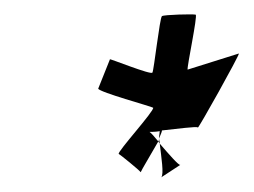

<svg xmlns="http://www.w3.org/2000/svg" viewBox="-20 -583 346 262"><path d="M114 -462C116 -457 186 -438 189 -436C191 -432 140 -376 142 -373C144 -372 170 -351 172 -348C173 -351 187 -374 196 -390C191 -396 187 -401 184 -403C187 -403 192 -403 198 -404C198 -402 197 -398 197 -394C199 -399 201 -403 201 -405C221 -407 249 -411 250 -409C250 -406 307 -508 306 -510L236 -488C235 -492 250 -562 247 -563C244 -564 204 -563 201 -561C198 -559 190 -487 188 -484C187 -480 128 -504 130 -502ZM196 -390 198 -387C198 -390 197 -392 197 -394C197 -393 197 -391 196 -390ZM198 -387C200 -369 204 -345 200 -341L226 -358C224 -357 210 -373 198 -387ZM199 -341H200Z"/></svg>

Font: Arrow
Style: Ita
Weight: 400
Version: Version 0.23